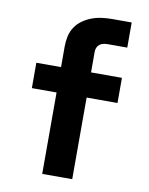

<svg xmlns="http://www.w3.org/2000/svg" viewBox="-83 -796 666 857"><g transform="rotate(10 250.0 -367.5)"><path d="M168 0V-369H56V-484H168V-578Q168 -601 173 -624Q178 -647 191 -666.5Q204 -686 223.5 -699.5Q243 -713 264.5 -721Q286 -729 309.5 -732Q333 -735 356 -735H444V-621H356Q346 -621 336.5 -619Q327 -617 319.5 -611.5Q312 -606 308 -597Q304 -588 304 -578V-484H444V-370H304V0Z"/></g></svg>

Font: Iosevka SS04 Heavy
Style: Regular
Weight: 900
Monospace: yes
Designer: Belleve Invis
Foundry: Belleve Invis
Version: Version 19.0.0; ttfautohint (v1.8.4)